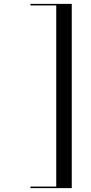

<svg xmlns="http://www.w3.org/2000/svg" viewBox="-20 -770 470 990"><path d="M137 -750H350V200H137V192H270V-742H137Z"/></svg>

Font: Italiana
Style: Regular
Weight: 400
Designer: Santiago Orozco
Foundry: Santiago Orozco
Version: Version 001.001